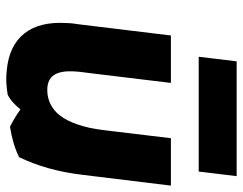

<svg xmlns="http://www.w3.org/2000/svg" viewBox="-98 -626 744 587"><g transform="rotate(90 273.5 -332.0)"><path d="M518 -684H167L153 -568H504ZM367 9C403 3 432 -5 460 -19C487 -75 505 -137 514 -213L547 -483H402L377 -274C370 -217 353 -169 332 -143C315 -121 288 -105 255 -105C211 -105 194 -133 198 -191C199 -208 202 -225 204 -243L233 -483H88L54 -203C52 -190 50 -176 50 -164C43 -56 92 10 196 19C220 22 244 20 269 16C287 7 301 -7 314 -23C332 -10 349 0 367 9Z"/></g></svg>

Font: Bluebird
Style: SfBdNrwObl
Weight: 700
Designer: Jasper
Foundry: Cannot Into Space Fonts
Version: Version 0.98